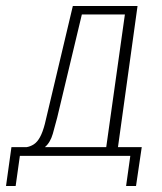

<svg xmlns="http://www.w3.org/2000/svg" viewBox="-39 -514 538 638"><path d="M-19 104 -1 -25H49Q62 -27 73.5 -34.5Q85 -42 94 -58.5Q103 -75 110 -102L203 -494H418L353 -25H432L413 104H380L394 4H27L13 104ZM110 -25H314L376 -466H233L151 -123Q145 -99 136.5 -69.5Q128 -40 110 -25Z"/></svg>

Font: Alumni Sans ExtraLight
Style: Italic
Weight: 250
Italic angle: -8°
Version: Version 1.016